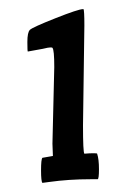

<svg xmlns="http://www.w3.org/2000/svg" viewBox="-20 -691 277 421"><path d="M165 -635 162 -416Q162 -357 165 -354Q177 -355 185 -355Q193 -355 193 -354Q197 -342 197 -320Q197 -298 194 -298H178Q131 -298 88 -292L73 -290Q70 -293 70 -317.5Q70 -342 73 -345L96 -349L95 -376L99 -544Q99 -582 95 -586Q95 -587 90.5 -587Q86 -587 74 -584L41 -578Q40 -578 40 -599Q40 -620 45.5 -625.5Q51 -631 101.5 -651Q152 -671 162 -671H163Q165 -669 165 -635Z"/></svg>

Font: Bubblegum Sans
Style: Regular
Weight: 400
Designer: Angel Koziupa and Alejandro Paul
Foundry: Angel Koziupa and Alejandro Paul
Version: Version 1.001